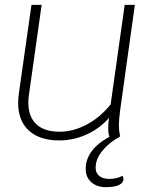

<svg xmlns="http://www.w3.org/2000/svg" viewBox="-20 -570 649 793"><path d="M486 156Q490 163 490 170Q490 185 471.5 194Q453 203 417 203Q380 203 357 182.5Q334 162 334 128Q334 48 432 -5Q427 -18 427 -40Q427 -59 430 -83Q392 -39 337.5 -14.5Q283 10 225 10Q144 10 99.5 -30.5Q55 -71 55 -145Q55 -164 58 -185L110 -550H152L100 -182Q97 -164 97 -147Q97 -88 130 -57Q163 -26 226 -26Q283 -26 339 -56Q395 -86 437 -139L495 -550H537L476 -113Q471 -75 471 -52Q471 -30 476 -7Q468 1 460 3Q421 28 398 59Q375 90 375 123Q375 145 390.5 157Q406 169 432 169Q463 169 486 156Z"/></svg>

Font: Krub ExtraLight
Style: Italic
Weight: 275
Italic angle: -8°
Designer: Ekaluck Peanpanawate
Foundry: Cadson Demak Co.,Ltd.
Version: Version 1.000; ttfautohint (v1.6)